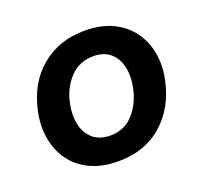

<svg xmlns="http://www.w3.org/2000/svg" viewBox="-97 -623 792 748"><g transform="rotate(-20 299.0 -249.0)"><path d="M275.5 12.5Q206 12.5 157 -11.5Q108 -35.5 79.2 -76.5Q50.5 -117.5 42 -169Q33.5 -220.5 45 -276Q68 -387.5 142.5 -449.2Q217 -511 322.5 -511Q390 -511 439 -487.5Q488 -464 517.2 -423.2Q546.5 -382.5 555.5 -330.8Q564.5 -279 552.5 -223Q530 -115.5 457.5 -51.5Q385 12.5 275.5 12.5ZM279.5 -92.5Q338 -92.5 375.2 -134.2Q412.5 -176 424.5 -235.5Q434.5 -281.5 426.2 -320.2Q418 -359 391.5 -382.5Q365 -406 321 -406Q263 -406 224.2 -365.5Q185.5 -325 173 -263Q163.5 -218 171.8 -179.2Q180 -140.5 207 -116.5Q234 -92.5 279.5 -92.5Z"/></g></svg>

Font: Commissioner SemiBold
Style: Italic
Weight: 600
Italic angle: -12°
Designer: Kostas Bartsokas
Foundry: Kostas Bartsokas
Version: Version 1.000; ttfautohint (v1.8.3)